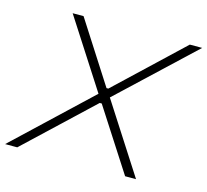

<svg xmlns="http://www.w3.org/2000/svg" viewBox="-122 -803 991 918"><g transform="rotate(15 373.5 -344.0)"><path d="M-22 0 347 -348 128 -688H182L377 -384H386L708 -688H769L404 -345L626 0H572L374 -307H364L38 0Z"/></g></svg>

Font: Saira SemiExpanded ExtraLight
Style: Italic
Weight: 250
Width: 6
Italic angle: -12°
Designer: Hector Gatti with collaboration of the Omnibus-Type team
Foundry: Omnibus-Type
Version: Version 1.101